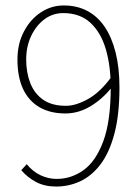

<svg xmlns="http://www.w3.org/2000/svg" viewBox="-20 -672 512 704"><path d="M186 12Q144 12 112.5 -4.5Q81 -21 58 -48L78 -70Q100 -43 128.5 -29.5Q157 -16 188 -16Q241 -16 286 -48Q331 -80 358.5 -153.5Q386 -227 386 -352Q386 -430 368 -491.5Q350 -553 311.5 -588.5Q273 -624 212 -624Q173 -624 142.5 -601Q112 -578 94 -539.5Q76 -501 76 -454Q76 -406 91 -367.5Q106 -329 138 -306.5Q170 -284 222 -284Q258 -284 303 -309Q348 -334 390 -392V-352Q356 -309 312 -282.5Q268 -256 220 -256Q164 -256 124.5 -279Q85 -302 64.5 -346Q44 -390 44 -454Q44 -511 67.5 -556Q91 -601 129.5 -626.5Q168 -652 214 -652Q262 -652 300 -632Q338 -612 364 -573.5Q390 -535 404 -479Q418 -423 418 -352Q418 -250 399 -180Q380 -110 347.5 -68Q315 -26 273.5 -7Q232 12 186 12Z"/></svg>

Font: Source Sans 3 VF
Style: Regular
Weight: 200
Designer: Paul D. Hunt
Foundry: Adobe
Version: Version 3.046;hotconv 1.0.118;makeotfexe 2.5.65603